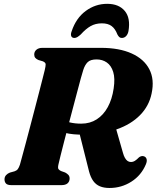

<svg xmlns="http://www.w3.org/2000/svg" viewBox="-20 -944 799 979"><path d="M241 -293.5 290 -339Q312 -325.5 337.5 -319.5Q363 -313.5 394 -313.5Q439 -313.5 473.2 -335.5Q507.5 -357.5 529.5 -397.8Q551.5 -438 559.5 -492.5Q567.5 -544.5 557.2 -577.2Q547 -610 524.5 -625.5Q502 -641 472.5 -641Q441 -641 426.8 -626.8Q412.5 -612.5 404.5 -587Q400 -574 392.2 -545Q384.5 -516 374 -476.8Q363.5 -437.5 351.8 -393Q340 -348.5 328.2 -303.8Q316.5 -259 306.2 -219.2Q296 -179.5 288.5 -149.5Q281 -119.5 278 -105.5Q274 -87.5 278.2 -81.8Q282.5 -76 291 -72L312 -64.5Q322.5 -59 328.8 -52Q335 -45 335 -34Q335 -18.5 324.5 -9.2Q314 0 293 0H39Q18 0 10.5 -8.2Q3 -16.5 3 -29.5Q3 -42.5 11.2 -51.2Q19.5 -60 30.5 -64L54 -70.5Q65 -74 70.8 -81.8Q76.5 -89.5 81.5 -104Q84.5 -114.5 92.2 -143.2Q100 -172 110.8 -212Q121.5 -252 133.5 -297.8Q145.5 -343.5 157.5 -389.5Q169.5 -435.5 180 -476Q190.5 -516.5 197.8 -545.5Q205 -574.5 208 -586Q213 -607 212.8 -616.2Q212.5 -625.5 198 -631.5L176 -638Q165.5 -642.5 160 -649Q154.5 -655.5 154.5 -666Q154.5 -681 165.8 -690.5Q177 -700 196.5 -700H495Q588 -700 651.2 -671.5Q714.5 -643 741.5 -590.8Q768.5 -538.5 753 -467Q740 -403.5 694 -356.8Q648 -310 575 -284.5Q502 -259 408.5 -257.5Q350.5 -256.5 311.5 -266.8Q272.5 -277 241 -293.5ZM384.5 -267 568.5 -299 607 -164.5Q611 -149.5 617 -139Q623 -128.5 630.5 -123.2Q638 -118 647.5 -118Q658.5 -118 668.2 -124.2Q678 -130.5 688.5 -141.5Q693 -145.5 700.2 -147.5Q707.5 -149.5 714 -147Q724.5 -143.5 727.5 -132.8Q730.5 -122 724 -106.5Q700.5 -50 650 -17.8Q599.5 14.5 538.5 14.5Q510 14.5 489.5 6Q469 -2.5 455.5 -21.2Q442 -40 434 -70ZM499.5 -825Q467 -825 442 -810.8Q417 -796.5 392 -768.5Q382.5 -760 374.8 -755.2Q367 -750.5 359.5 -750.5Q347 -750.5 343.2 -760Q339.5 -769.5 345.5 -785Q368 -852 417.2 -888.2Q466.5 -924.5 526.5 -924.5Q586 -924.5 616.2 -888.2Q646.5 -852 635 -785Q632 -769.5 623 -760Q614 -750.5 601 -750.5Q593 -750.5 588 -755.2Q583 -760 578.5 -768.5Q567.5 -797.5 549 -811.2Q530.5 -825 499.5 -825Z"/></svg>

Font: Fraunces ExtraBold
Style: Italic
Weight: 800
Italic angle: -16°
Version: Version 1.000;[b76b70a41]